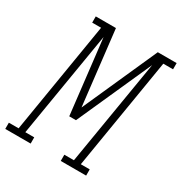

<svg xmlns="http://www.w3.org/2000/svg" viewBox="-214 -862 937 989"><g transform="rotate(30 254.5 -367.5)"><path d="M-43 0V-37H15L124 -698H71V-735H191L242 -292L440 -735H552V-698H494L385 -37H438V0H287V-37H344L448 -663L250 -221H210L159 -663L55 -37H108V0Z"/></g></svg>

Font: Iosevka Curly Slab XLtObl
Style: Regular
Weight: 200
Italic angle: -9°
Monospace: yes
Designer: Belleve Invis
Foundry: Belleve Invis
Version: Version 11.1.0; ttfautohint (v1.8.3)